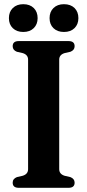

<svg xmlns="http://www.w3.org/2000/svg" viewBox="-20 -896 416 916"><path d="M262.5 -89Q262.5 -65.5 288 -57.5L316 -51Q336 -43 336 -24.5Q336 0 307 0H69.5Q40.5 0 40.5 -24.5Q40.5 -43 60.5 -51L88.5 -57.5Q114 -65.5 114 -89V-611.5Q114 -634.5 89 -642.5L60.5 -649Q40.5 -657 40.5 -675.5Q40.5 -700 69.5 -700H307Q336 -700 336 -675.5Q336 -657 316 -649L287.5 -642.5Q262.5 -634.5 262.5 -611.5ZM91 -743.5Q60 -743.5 41.2 -761.5Q22.5 -779.5 22.5 -809.5Q22.5 -839.5 41.2 -857.8Q60 -876 91 -876Q122.5 -876 141 -857.8Q159.5 -839.5 159.5 -809.5Q159.5 -780 141 -761.8Q122.5 -743.5 91 -743.5ZM285 -743.5Q254 -743.5 235.2 -761.5Q216.5 -779.5 216.5 -809.5Q216.5 -839.5 235.2 -857.8Q254 -876 285 -876Q317 -876 335.5 -857.8Q354 -839.5 354 -809.5Q354 -780 335.5 -761.8Q317 -743.5 285 -743.5Z"/></svg>

Font: Fraunces 72pt S050 SemiBold
Style: Regular
Weight: 600
Version: Version 1.000; ttfautohint (v1.8.3)